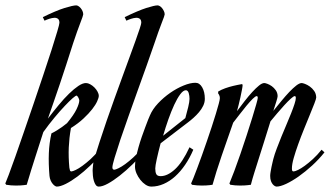

<svg xmlns="http://www.w3.org/2000/svg" viewBox="-93 -690 1242 717"><path d="M128.9 -605Q128.9 -615.7 123.3 -619.9Q117.7 -624 109.4 -623.5Q101.1 -623 91.3 -619.9Q81.5 -616.7 73.2 -612.8L66.9 -626Q116.7 -650.4 148.2 -660.2Q179.7 -669.9 191.9 -669.9Q195.3 -669.9 199.7 -667.2Q204.1 -664.6 208.3 -659.7Q212.4 -654.8 215.1 -648.7Q217.8 -642.6 217.8 -636.2Q217.8 -632.3 206.8 -604Q195.8 -575.7 180.2 -528.8Q166.5 -485.8 154.3 -448.2Q142.1 -410.6 130.6 -376.5Q119.1 -342.3 107.9 -310.3Q96.7 -278.3 85.9 -247.1Q106 -273.4 126 -297.6Q146 -321.8 164.8 -340.1Q183.6 -358.4 199.7 -369.1Q215.8 -379.9 228 -379.9Q235.4 -379.9 243.9 -375.2Q252.4 -370.6 259.5 -363.5Q266.6 -356.4 271.2 -347.9Q275.9 -339.4 275.9 -332Q275.9 -325.2 270 -312Q264.2 -298.8 251.5 -282.5Q238.8 -266.1 219 -247.6Q199.2 -229 171.9 -211.9Q168.5 -192.4 166.5 -174.6Q164.6 -156.7 163.8 -138.9Q163.1 -121.1 163.6 -102.8Q164.1 -84.5 166 -64Q167 -58.1 168.2 -54Q169.4 -49.8 173.8 -49.8Q179.2 -50.3 189.9 -55.4Q200.7 -60.5 214.8 -70.8Q229 -81.1 245.4 -95.9Q261.7 -110.8 277.8 -130.9L289.1 -121.1Q268.6 -95.2 244.4 -72Q220.2 -48.8 196.8 -31.2Q173.3 -13.7 152.8 -3.4Q132.3 6.8 119.1 6.8Q116.7 6.8 112.5 4.4Q108.4 2 104 -3.2Q99.6 -8.3 96.2 -15.9Q92.8 -23.4 91.8 -33.2Q87.9 -79.1 89.4 -117.4Q90.8 -155.8 99.1 -191.9Q109.4 -196.8 119.9 -203.4Q130.4 -210 138.7 -215.8Q148.4 -222.7 157.2 -230Q182.6 -260.7 192.9 -282.2Q203.1 -303.7 203.1 -314.9Q203.1 -316.9 202.1 -319.8Q201.2 -322.8 199.5 -325.7Q197.8 -328.6 196 -330.8Q194.3 -333 192.9 -333Q189.5 -333 177.7 -322.8Q166 -312.5 148.7 -294.2Q131.3 -275.9 110.6 -251Q89.8 -226.1 68.8 -196.8Q54.7 -152.3 39.3 -105Q23.9 -57.6 6.8 0Q1.5 1 -4.9 1.5Q-16.1 2.9 -34.2 2.9Q-42.5 2.9 -51.8 2.2Q-61 1.5 -69.8 0L-73.2 -4.9Q-70.8 -9.8 -60.5 -36.9Q-50.3 -64 -35.6 -105.5Q-21 -147 -3.2 -198.7Q14.6 -250.5 33 -304.2Q51.3 -357.9 68.6 -409.7Q85.9 -461.4 99.4 -503.2Q112.8 -544.9 120.8 -572.3Q128.9 -599.6 128.9 -605Z M483.9 -528.8Q471.7 -492.7 455.1 -446.5Q438.5 -400.4 421.1 -351.8Q403.8 -303.2 386.7 -255.4Q369.6 -207.5 356.4 -168.2Q343.3 -128.9 335 -101.1Q326.7 -73.2 326.7 -64.9Q326.7 -56.2 334 -56.2Q338.9 -56.6 349.6 -61.8Q360.4 -66.9 374.5 -77.1Q388.7 -87.4 405 -102.3Q421.4 -117.2 438 -137.2L448.7 -127Q427.2 -101.1 402.6 -76.9Q377.9 -52.7 354.2 -34.2Q330.6 -15.6 310.1 -4.4Q289.6 6.8 275.9 6.8Q269 6.8 264.6 0.7Q260.3 -5.4 257.6 -14.4Q254.9 -23.4 253.9 -33.9Q252.9 -44.4 252.9 -53.2Q252.9 -55.2 253.2 -59.3Q253.4 -63.5 253.9 -68.6Q254.4 -73.7 255.1 -78.9Q255.9 -84 256.8 -87.9Q266.1 -120.6 278.6 -159.2Q291 -197.8 305.2 -238.8Q319.3 -279.8 334.5 -321.8Q349.6 -363.8 364 -403.1Q378.4 -442.4 391.1 -477.3Q403.8 -512.2 413.6 -539.3Q423.3 -566.4 429 -583.7Q434.6 -601.1 434.6 -605Q434.6 -615.7 429 -619.9Q423.3 -624 415 -623.5Q406.7 -623 397 -619.9Q387.2 -616.7 378.9 -612.8L372.6 -626Q422.9 -650.4 453.4 -660.2Q483.9 -669.9 495.6 -669.9Q499 -669.9 503.7 -667.2Q508.3 -664.6 512.2 -659.7Q516.1 -654.8 519 -648.7Q522 -642.6 522 -636.2Q522 -632.3 510.7 -603.8Q499.5 -575.2 483.9 -528.8Z M472.2 6.8Q461.4 6.8 450.7 -0.2Q439.9 -7.3 431.2 -18.3Q422.4 -29.3 416.7 -42.5Q411.1 -55.7 411.1 -67.9Q411.1 -82.5 414.8 -101.1Q418.5 -119.6 424.1 -139.6Q429.7 -159.7 436.5 -179.2Q443.4 -198.7 449.5 -215.1Q455.6 -231.4 460.2 -243.2Q464.8 -254.9 466.8 -258.8Q476.6 -282.2 497.3 -304.2Q518.1 -326.2 542.7 -343.3Q567.4 -360.4 592.5 -370.6Q617.7 -380.9 636.7 -380.9Q652.3 -380.9 662.1 -363.8Q671.9 -346.7 671.9 -320.8Q671.9 -307.6 665.8 -294.9Q659.7 -282.2 650.1 -271Q640.6 -259.8 629.6 -250Q618.7 -240.2 608.9 -232.9L506.8 -154.8Q498 -121.6 492.4 -95.9Q486.8 -70.3 486.8 -61Q486.8 -46.9 490.7 -39.6Q494.6 -32.2 506.8 -32.2Q532.7 -32.2 560.5 -57.9Q588.4 -83.5 614.7 -140.1L628.9 -130.9Q615.7 -100.1 598.4 -74.7Q581.1 -49.3 561 -31.2Q541 -13.2 518.3 -3.2Q495.6 6.8 472.2 6.8ZM601.1 -353Q591.3 -353 580.1 -337.9Q568.8 -322.8 557.6 -298.6Q546.4 -274.4 535.6 -243.9Q524.9 -213.4 516.1 -183.1L599.1 -249Q605 -270 609.9 -290.3Q614.7 -310.5 614.7 -320.8Q614.7 -326.2 614 -331.8Q613.3 -337.4 611.8 -342.3Q610.4 -347.2 607.7 -350.1Q605 -353 601.1 -353Z M763.7 -4.9Q771 -22 782 -51.3Q793 -80.6 804.7 -114.7Q816.4 -148.9 828.1 -184.6Q839.8 -220.2 848.9 -250Q857.9 -279.8 863.8 -300Q869.6 -320.3 869.6 -324.2Q869.6 -331.1 865.7 -331.1Q860.8 -331.1 850.3 -320.6Q839.8 -310.1 827.1 -294.7Q814.5 -279.3 801.3 -262.2Q788.1 -245.1 777.8 -231.9Q767.6 -202.1 756.3 -170.4Q745.1 -138.7 734.6 -107.9Q724.1 -77.1 715.3 -49.3Q706.5 -21.5 700.7 0Q695.3 1 689 1.5Q677.7 2.9 659.7 2.9Q651.4 2.9 642.1 2.2Q632.8 1.5 624 0L620.6 -4.9Q623 -9.8 629.2 -24.9Q635.3 -40 643.3 -61.5Q651.4 -83 660.9 -109.4Q670.4 -135.7 679.7 -163.1Q689 -190.4 697.8 -216.8Q706.5 -243.2 713.1 -265.1Q719.7 -287.1 723.9 -302.5Q728 -317.9 728 -323.2Q728 -328.6 726.8 -331.5Q725.6 -334.5 724.6 -336.9Q723.1 -338.9 721.7 -340.8V-348.1Q732.9 -355 748 -360.4Q763.2 -365.7 777.3 -369.1Q793.5 -373 811 -376L813 -373Q813 -367.2 810.5 -354.5Q808.1 -341.8 804.9 -327.1Q801.8 -312.5 798.1 -298.1Q794.4 -283.7 792 -274.9Q806.2 -293.9 820.8 -312.7Q835.4 -331.5 849.1 -346.4Q862.8 -361.3 874.3 -370.6Q885.7 -379.9 894 -379.9Q897.5 -379.9 905.5 -377Q913.6 -374 921.9 -368.2Q930.2 -362.3 936.8 -353Q943.4 -343.8 943.8 -331.1Q943.8 -326.7 939 -311Q934.1 -295.4 927.7 -275.9Q942.9 -294.9 958.3 -313.5Q973.6 -332 987.5 -346.7Q1001.5 -361.3 1013.4 -370.6Q1025.4 -379.9 1033.7 -379.9Q1037.1 -379.9 1045.9 -376.7Q1054.7 -373.5 1064 -366.9Q1073.2 -360.4 1080.3 -350.3Q1087.4 -340.3 1087.9 -326.2Q1087.9 -321.3 1081.1 -303.7Q1074.2 -286.1 1064.2 -261.7Q1054.2 -237.3 1042.5 -208.5Q1030.8 -179.7 1020.8 -151.9Q1010.7 -124 1003.9 -100.1Q997.1 -76.2 997.1 -61Q997.1 -55.2 998.3 -52.5Q999.5 -49.8 1003.9 -49.8Q1009.3 -50.3 1020 -55.4Q1030.8 -60.5 1044.9 -70.8Q1059.1 -81.1 1075.4 -95.9Q1091.8 -110.8 1107.9 -130.9L1118.7 -121.1Q1098.1 -95.2 1072.8 -72Q1047.4 -48.8 1022.5 -31.2Q997.6 -13.7 975.6 -3.4Q953.6 6.8 939.9 6.8Q937.5 6.8 933.6 4.9Q929.7 2.9 925.8 -1.5Q921.9 -5.9 918.9 -13.7Q916 -21.5 916 -33.2Q916 -39.1 917.5 -48.1Q918.9 -57.1 920.9 -66.7Q922.9 -76.2 924.8 -84.2Q926.8 -92.3 927.7 -96.2Q932.1 -113.3 940.2 -134.5Q948.2 -155.8 957.5 -178.7Q966.8 -201.7 976.6 -224.4Q986.3 -247.1 994.1 -266.8Q1002 -286.6 1006.8 -301.5Q1011.7 -316.4 1011.7 -324.2Q1011.7 -331.1 1007.8 -331.1Q1003.4 -331.1 992.7 -321.3Q981.9 -311.5 969 -297.4Q956.1 -283.2 942.1 -266.8Q928.2 -250.5 917 -236.8Q903.3 -192.9 892.6 -158.7Q881.8 -124.5 873 -96.7Q864.3 -68.8 856.9 -45.7Q849.6 -22.5 843.8 0Q838.4 1 832 1.5Q820.8 2.9 802.7 2.9Q794.4 2.9 785.2 2.2Q775.9 1.5 767.1 0Z"/></svg>

Font: Romanesco
Style: Regular
Weight: 400
Designer: Astigmatic (AOETI)
Foundry: Astigmatic (AOETI)
Version: Version 1.000